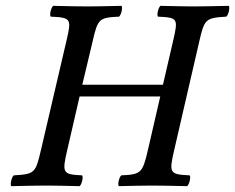

<svg xmlns="http://www.w3.org/2000/svg" viewBox="-20 -635 805 657"><path d="M576.2 -122 662.3 -495C679.4 -569 683.5 -574 754.4 -578C761.8 -584 767.6 -609 763 -615C719.8 -614 666.5 -613 642.5 -613C618.5 -613 572.8 -614 529 -615C521.6 -609 515.8 -584 520.4 -578C589.7 -575 589.8 -571 572.3 -495L537.6 -345H261.6L297.3 -495C314.6 -570 318.7 -575 387.4 -578C394.8 -584 400.6 -609 396 -615C352.8 -614 306.5 -613 280.5 -613C248.5 -613 204.8 -614 162 -615C154.6 -609 148.8 -584 153.4 -578C224.7 -575 224.8 -570 207.3 -495L120.2 -122C101.7 -43 99 -39 27.1 -35C19.7 -29 13.9 -4 18.5 2C61.8 1 108 0 139 0C167 0 210.8 1 252.5 2C259.9 -4 265.7 -29 261.1 -35C193.8 -38 191.9 -43 210.2 -122L252.4 -305H528.4L486.2 -122C467.9 -43 462.8 -38 395.1 -35C387.7 -29 381.9 -4 386.5 2C427.8 1 472 0 502 0C531 0 576.8 1 620.5 2C627.9 -4 633.7 -29 629.1 -35C559.8 -38 557.9 -43 576.2 -122Z"/></svg>

Font: Linux Libertine Mono O
Style: Mono Oblique
Weight: 400
Italic angle: -13°
Designer: Philipp H. Poll
Foundry: Philipp H. Poll
Version: Version 5.1.7